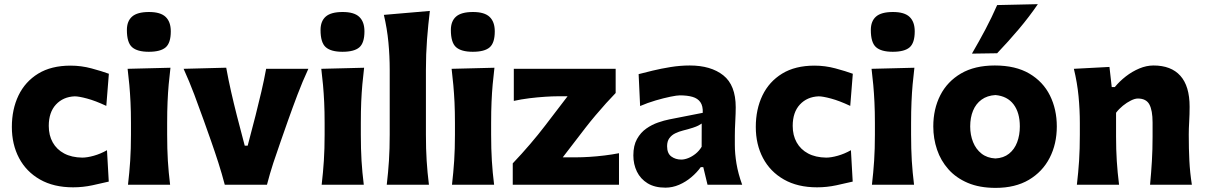

<svg xmlns="http://www.w3.org/2000/svg" viewBox="-20 -893 5829 928"><path d="M333.2 12.4Q380.9 12.4 426.8 2.5Q472.8 -7.3 505.7 -15.3L497.1 -167Q466 -149.4 433.6 -140.3Q401.2 -131.2 377.6 -131.2Q326.2 -132 290.1 -151.2Q254.1 -170.4 234.9 -204.6Q215.7 -238.8 215.7 -284.5Q215.7 -350.3 250.4 -387.7Q285.2 -425.1 341.1 -427.4Q361 -427.4 400.8 -416.7Q440.6 -406.1 493.8 -381.2L506.2 -536.5Q471.5 -549.2 422 -562.5Q372.4 -575.8 321 -575.8Q227.9 -575.8 164.7 -537.2Q101.6 -498.5 69.4 -431.6Q37.3 -364.6 37.3 -279.3Q37.3 -195 72.1 -129.1Q106.9 -63.2 173.3 -25.4Q239.6 12.4 333.2 12.4Z M598.6 0H802.2Q794.8 -59.7 791.3 -116.1Q787.9 -172.5 787.9 -242.4V-298.2Q787.9 -355.6 789.9 -400.7Q791.8 -445.8 795.4 -485.4Q799 -525.1 803.9 -565.6L596.8 -560.4Q601.7 -520.7 605.2 -481.8Q608.7 -442.9 610.8 -398.6Q613 -354.3 613 -298.2V-242.4Q613 -172.5 609.3 -116.1Q605.6 -59.7 598.6 0ZM699.1 -642.7Q755.9 -642.7 780.7 -664.1Q805.5 -685.5 805.5 -741.5Q805.5 -787.3 780.8 -811.1Q756 -835 700.2 -835Q643.6 -835 618.4 -812.8Q593.3 -790.7 593.3 -747.9Q593.3 -687.2 618.4 -665Q643.6 -642.7 699.1 -642.7Z M1066.4 0H1270.3Q1283.9 -52.9 1300.9 -105.1Q1318 -157.2 1336.8 -210.1L1371.9 -310.1Q1394 -372.6 1417.9 -435.5Q1441.7 -498.4 1470.4 -560.4H1266.3Q1256.5 -506.5 1243.4 -450.6Q1230.3 -394.7 1215.2 -334.8L1177.1 -188.8H1162.9L1124.8 -334.6Q1110 -392.7 1096.9 -450.4Q1083.8 -508 1073.4 -565.8L867.4 -560.4Q895.5 -498.5 919.1 -435.9Q942.7 -373.2 964.8 -311.2L1000 -211.9Q1018.2 -160.2 1035.5 -106.4Q1052.7 -52.7 1066.4 0Z M1534.7 0H1738.3Q1730.8 -59.7 1727.4 -116.1Q1724 -172.5 1724 -242.4V-298.2Q1724 -355.6 1725.9 -400.7Q1727.9 -445.8 1731.4 -485.4Q1735 -525.1 1739.9 -565.6L1532.9 -560.4Q1537.8 -520.7 1541.3 -481.8Q1544.8 -442.9 1546.9 -398.6Q1549 -354.3 1549 -298.2V-242.4Q1549 -172.5 1545.3 -116.1Q1541.7 -59.7 1534.7 0ZM1635.1 -642.7Q1691.9 -642.7 1716.7 -664.1Q1741.5 -685.5 1741.5 -741.5Q1741.5 -787.3 1716.8 -811.1Q1692.1 -835 1636.2 -835Q1579.6 -835 1554.4 -812.8Q1529.3 -790.7 1529.3 -747.9Q1529.3 -687.2 1554.4 -665Q1579.6 -642.7 1635.1 -642.7Z M1849.3 0H2053.2Q2045.7 -59.7 2042.2 -116.1Q2038.6 -172.5 2038.6 -242.4V-554.4Q2038.6 -631.8 2044 -702.9Q2049.5 -773.9 2057.6 -840.2L1835.4 -821.1Q1851.1 -754.2 1857.3 -688.5Q1863.6 -622.7 1863.6 -554.4V-242.4Q1863.6 -172.5 1859.9 -116.1Q1856.3 -59.7 1849.3 0Z M2164.6 0H2368.2Q2360.7 -59.7 2357.3 -116.1Q2353.8 -172.5 2353.8 -242.4V-298.2Q2353.8 -355.6 2355.8 -400.7Q2357.7 -445.8 2361.3 -485.4Q2364.9 -525.1 2369.8 -565.6L2162.8 -560.4Q2167.6 -520.7 2171.1 -481.8Q2174.6 -442.9 2176.8 -398.6Q2178.9 -354.3 2178.9 -298.2V-242.4Q2178.9 -172.5 2175.2 -116.1Q2171.5 -59.7 2164.6 0ZM2265 -642.7Q2321.8 -642.7 2346.6 -664.1Q2371.4 -685.5 2371.4 -741.5Q2371.4 -787.3 2346.7 -811.1Q2321.9 -835 2266.1 -835Q2209.5 -835 2184.3 -812.8Q2159.2 -790.7 2159.2 -747.9Q2159.2 -687.2 2184.3 -665Q2209.5 -642.7 2265 -642.7Z M2458.3 0H2971.8V-152.5Q2939.8 -146.2 2902.3 -141.6Q2864.7 -137 2829.3 -134.8Q2793.9 -132.6 2767.4 -132.6H2700L2809.9 -275.6Q2832.2 -304.4 2858.1 -335.1Q2884 -365.9 2909.5 -394.1Q2935.1 -422.4 2955.7 -443.5V-560.4H2463.4V-405.3Q2498.9 -413.2 2538.3 -418.1Q2577.8 -422.9 2614.2 -425.3Q2650.6 -427.7 2676.6 -427.7H2723.3L2613.9 -284.7Q2581.7 -242.5 2542.2 -196.4Q2502.8 -150.2 2458.3 -103.4Z M3272.9 -121.7Q3245 -121.7 3224.6 -136.7Q3204.3 -151.7 3204.3 -186.5Q3204.3 -210.3 3215.3 -225.2Q3226.2 -240.1 3243.9 -248.7Q3261.6 -257.3 3281.4 -262.2Q3311.7 -269.9 3328.8 -275.6Q3345.9 -281.2 3355.4 -286.2Q3364.9 -291.2 3371.6 -295.9L3371.3 -183.6Q3359.2 -163.6 3341.9 -149.7Q3324.5 -135.9 3306.3 -128.8Q3288.1 -121.7 3272.9 -121.7ZM3196.1 14Q3230.1 14 3262.4 0.1Q3294.6 -13.8 3321.5 -36.6Q3348.5 -59.4 3366.9 -85.1H3379.2L3399.7 0H3567.2Q3547.7 -53.7 3539.7 -101.9Q3531.7 -150.1 3531.7 -192.9V-237.6Q3531.7 -268.7 3533.9 -307.9Q3536 -347.2 3536 -374.5Q3536 -481.3 3476 -528.9Q3416 -576.5 3313.8 -576.5Q3268.1 -576.5 3221.5 -569Q3175 -561.5 3134.7 -551.7Q3094.4 -541.8 3066.7 -534.7L3073.9 -380.5Q3109.7 -396 3149.1 -407.6Q3188.5 -419.1 3220.3 -425.6Q3252.1 -432.1 3265.8 -432.1Q3301.9 -432.1 3327.1 -424.8Q3352.4 -417.5 3365.2 -399.1Q3378.1 -380.7 3376.6 -347.7L3215 -315.9Q3190.8 -311.2 3160.8 -300.9Q3130.9 -290.7 3103.7 -271.6Q3076.5 -252.6 3058.8 -221Q3041.2 -189.5 3041.2 -141.8Q3041.2 -99.1 3058.4 -63.6Q3075.7 -28.2 3110 -7.1Q3144.4 14 3196.1 14Z M3928.9 12.4Q3976.6 12.4 4022.5 2.5Q4068.5 -7.3 4101.4 -15.3L4092.8 -167Q4061.7 -149.4 4029.3 -140.3Q3996.9 -131.2 3973.3 -131.2Q3921.9 -132 3885.8 -151.2Q3849.8 -170.4 3830.6 -204.6Q3811.4 -238.8 3811.4 -284.5Q3811.4 -350.3 3846.1 -387.7Q3880.9 -425.1 3936.8 -427.4Q3956.7 -427.4 3996.5 -416.7Q4036.3 -406.1 4089.5 -381.2L4101.9 -536.5Q4067.2 -549.2 4017.7 -562.5Q3968.1 -575.8 3916.7 -575.8Q3823.6 -575.8 3760.4 -537.2Q3697.3 -498.5 3665.1 -431.6Q3633 -364.6 3633 -279.3Q3633 -195 3667.8 -129.1Q3702.6 -63.2 3769 -25.4Q3835.3 12.4 3928.9 12.4Z M4194.3 0H4397.9Q4390.5 -59.7 4387 -116.1Q4383.6 -172.5 4383.6 -242.4V-298.2Q4383.6 -355.6 4385.6 -400.7Q4387.5 -445.8 4391.1 -485.4Q4394.7 -525.1 4399.6 -565.6L4192.5 -560.4Q4197.4 -520.7 4200.9 -481.8Q4204.4 -442.9 4206.5 -398.6Q4208.7 -354.3 4208.7 -298.2V-242.4Q4208.7 -172.5 4205 -116.1Q4201.3 -59.7 4194.3 0ZM4294.8 -642.7Q4351.6 -642.7 4376.4 -664.1Q4401.2 -685.5 4401.2 -741.5Q4401.2 -787.3 4376.5 -811.1Q4351.7 -835 4295.9 -835Q4239.3 -835 4214.1 -812.8Q4189 -790.7 4189 -747.9Q4189 -687.2 4214.1 -665Q4239.3 -642.7 4294.8 -642.7Z M4791.2 -127.1Q4751.1 -129.2 4724 -150.6Q4696.9 -171.9 4683.1 -206.4Q4669.3 -240.9 4669.3 -281.9Q4669.3 -324.9 4683.1 -358.2Q4696.9 -391.6 4724.2 -411.4Q4751.5 -431.2 4791.2 -433.6Q4848.6 -428.5 4878.9 -388.6Q4909.2 -348.6 4909.2 -281.9Q4909.2 -239.9 4896.2 -205.4Q4883.1 -170.9 4856.9 -150.1Q4830.7 -129.2 4791.2 -127.1ZM4792.2 15.1Q4886.9 15.1 4952.8 -23.8Q5018.7 -62.8 5053.3 -130Q5087.9 -197.1 5087.9 -281.9Q5087.9 -364.6 5054.8 -431.4Q5021.6 -498.2 4955.1 -537.4Q4888.5 -576.5 4788.4 -576.5Q4691.1 -576.5 4624.8 -537.8Q4558.6 -499 4524.7 -432.5Q4490.9 -365.9 4490.9 -281.9Q4490.9 -223.1 4509 -169.8Q4527 -116.4 4564 -74.8Q4600.9 -33.2 4657.7 -9Q4714.5 15.1 4792.2 15.1ZM4677.7 -633.8 4799.5 -635.6Q4854.2 -692.9 4904.3 -752.2Q4954.4 -811.5 4996.3 -872.9L4799.6 -868.5Q4773.8 -809.4 4743 -751.1Q4712.2 -692.9 4677.7 -633.8Z M5184.9 0H5388.8Q5381.3 -59.7 5377.8 -114.9Q5374.3 -170.1 5374.3 -232.7V-348Q5388.2 -366.5 5407.3 -382Q5426.4 -397.5 5445.9 -407.1Q5465.3 -416.8 5479.5 -416.8Q5519.9 -416.8 5535.3 -388.2Q5550.8 -359.5 5550.8 -301.1V-232.7Q5550.8 -170.1 5547.5 -114.9Q5544.3 -59.7 5538.6 0H5740.7Q5731.4 -59.7 5728.6 -116.1Q5725.7 -172.5 5725.7 -242.4Q5725.7 -271.6 5727.8 -306.2Q5729.8 -340.7 5729.8 -377.3Q5729.8 -476.7 5685.2 -526.6Q5640.6 -576.5 5555.2 -576.5Q5521.2 -576.5 5486.7 -562Q5452.1 -547.5 5421.6 -523.8Q5391.1 -500 5368.2 -472.2H5353.4L5342.4 -569.5L5170.4 -560.4Q5186.7 -493 5193 -427.6Q5199.2 -362.1 5199.2 -298.2V-242.4Q5199.2 -172.5 5195.6 -116.1Q5191.9 -59.7 5184.9 0Z"/></svg>

Font: Pinar FD VF
Style: Regular
Weight: 300
Designer: Amin Abedi
Version: Version 2.000